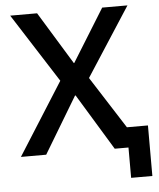

<svg xmlns="http://www.w3.org/2000/svg" viewBox="-57 -747 781 946"><g transform="rotate(-5 333.0 -274.0)"><path d="M553 150V0H485L316 -278H313L146 0H21L247 -357L29 -698H162L321 -438H323L484 -698H609L389 -358L554 -100H658V150Z"/></g></svg>

Font: IBM Plex Sans Medm
Style: Regular
Weight: 500
Designer: Mike Abbink, Paul van der Laan, Pieter van Rosmalen
Foundry: Bold Monday
Version: Version 3.005